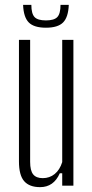

<svg xmlns="http://www.w3.org/2000/svg" viewBox="-20 -764 378 790"><path d="M145 6Q101 6 79.5 -18.5Q58 -43 58 -100V-600H104V-98Q104 -62 116.5 -46.5Q129 -31 156 -31Q184 -31 205 -48Q226 -65 236 -97V-600H282V0H236V-51H226Q201 6 145 6ZM75 -744H109Q109 -708 122 -694Q135 -680 169 -680Q203 -680 216 -694Q229 -708 229 -744H263Q261 -693 239.5 -671.5Q218 -650 169 -650Q120 -650 98.5 -671.5Q77 -693 75 -744Z"/></svg>

Font: Big Shoulders Display Light
Style: Regular
Weight: 300
Designer: Patric King
Foundry: XO Type Co
Version: Version 1.000; ttfautohint (v1.8.2)